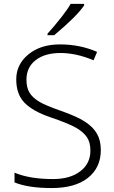

<svg xmlns="http://www.w3.org/2000/svg" viewBox="-20 -951 585 981"><path d="M495.1 -184.1Q495.1 -94.7 429.7 -42.5Q364.3 9.8 244.1 9.8Q124 9.8 54.2 -19V-68.8Q131.3 -36.1 251 -36.1Q338.9 -36.1 390.6 -76.2Q442.4 -116.2 441.9 -182.1Q441.9 -222.7 424.8 -249Q407.7 -275.4 369.1 -297.9Q330.1 -320.3 238.3 -351.6Q146.5 -382.8 104.5 -426.8Q62.5 -470.7 63 -546.9Q63.5 -623 126 -673.8Q188.5 -724.6 288.1 -724.1Q387.7 -724.1 476.1 -686L458 -643.1Q369.1 -680.2 289.1 -680.2Q209 -680.2 162.1 -643.6Q115.2 -606.9 115.2 -543.9Q115.2 -504.4 129.9 -479Q144.5 -454.1 176.8 -433.6Q209.5 -413.1 291 -384.8Q372.6 -356.4 414.6 -329.1Q456.1 -301.8 475.6 -267.6Q495.1 -233.4 495.1 -184.1ZM222.7 -771V-778.8Q257.8 -817.4 293 -862.3Q328.1 -907.2 340.8 -931.2H409.7V-922.9Q370.1 -865.7 256.8 -771Z"/></svg>

Font: OpenSans-Light
Style: Regular
Weight: 300
Foundry: Ascender Corporation
Version: Version 1.10